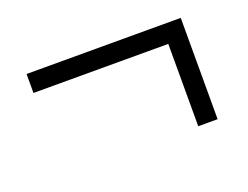

<svg xmlns="http://www.w3.org/2000/svg" viewBox="-54 -474 577 447"><g transform="rotate(-20 234.0 -250.5)"><path d="M421 -125H373V-329H39V-376H421Z"/></g></svg>

Font: Noto Sans Display Light Narrow
Style: Regular
Weight: 300
Width: 4
Designer: Monotype Design team
Foundry: Monotype Imaging Inc.
Version: Version 1.000